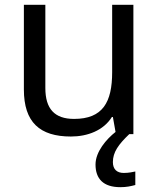

<svg xmlns="http://www.w3.org/2000/svg" viewBox="-20 -556 658 796"><path d="M448 116C448 75 471 43 516 0H533V-536H445V-257C445 -132 406 -63 287 -63C206 -63 168 -105 168 -191V-536H79V-185C79 -49 145 10 274 10C343 10 409 -15 444 -71H448L459 -9C421 21 376 73 376 126C376 185 408 220 479 220C505 220 522 216 541 211V155C530 157 515 161 493 161C465 161 448 146 448 116Z"/></svg>

Font: Noto Sans Lycian
Style: Regular
Weight: 400
Designer: Monotype Design Team
Foundry: Monotype Imaging Inc.
Version: Version 2.002